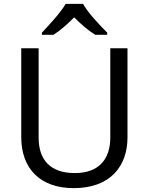

<svg xmlns="http://www.w3.org/2000/svg" viewBox="-20 -964 771 994"><path d="M410 -944H320C294 -899 234 -834 197 -795V-784H257C292 -806 328 -838 364 -874C400 -838 438 -805 473 -784H535V-795C497 -833 434 -899 410 -944ZM640 -252V-714H551V-252C551 -144 496 -68 367 -68C242 -68 180 -135 180 -251V-714H90V-254C90 -95 184 10 362 10C551 10 640 -104 640 -252Z"/></svg>

Font: Noto Sans Inscriptional Parthian
Style: Regular
Weight: 400
Designer: Monotype Design Team
Foundry: Monotype Imaging Inc.
Version: Version 2.003